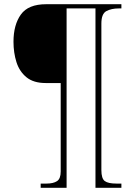

<svg xmlns="http://www.w3.org/2000/svg" viewBox="-20 -780 645 911"><path d="M173 111V91H201Q233 91 250.5 79.5Q268 68 268 34V-386H197Q139 -386 105.5 -413.5Q72 -441 58 -485.5Q44 -530 44 -582Q44 -662 79 -711Q114 -760 199 -760H556V-740H543Q509 -740 485 -727.5Q461 -715 461 -668V27Q461 67 477 79Q493 91 532 91H556V111H433V-740H296V111Z"/></svg>

Font: Noto Serif Tamil Thin
Style: Italic
Weight: 100
Italic angle: -12°
Designer: Indian Type Foundry, Tom Grace, and the Monotype Design Team
Foundry: Monotype Imaging Inc.
Version: Version 2.003; ttfautohint (v1.8.4.7-5d5b)